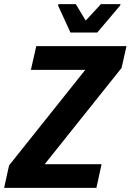

<svg xmlns="http://www.w3.org/2000/svg" viewBox="-36 -912 634 932"><path d="M-16 0 8 -109 378 -573H114L140 -688H578L554 -582L181 -115H457L432 0ZM306 -754 246 -885 248 -892H332L380 -812L454 -892H549L547 -885L436 -754Z"/></svg>

Font: Saira Semi Condensed SemiBold
Style: Italic
Weight: 600
Width: 4
Italic angle: -12°
Designer: Hector Gatti with collaboration of the Omnibus-Type team
Foundry: Omnibus-Type
Version: Version 1.001; ttfautohint (v1.8)